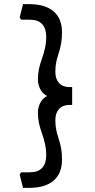

<svg xmlns="http://www.w3.org/2000/svg" viewBox="-20 -770 458 926"><path d="M328 -350V-264H315Q283 -264 265 -244.5Q247 -225 247 -192Q247 -169 250 -150Q253 -131 262 -104Q271 -77 275 -53.5Q279 -30 279 0Q279 67 238 101.5Q197 136 122 136H91L75 72L82 61H124Q203 61 203 -24Q203 -69 183 -125Q172 -156 167.5 -178Q163 -200 163 -227Q163 -253 174.5 -274.5Q186 -296 207 -307Q186 -318 174.5 -339.5Q163 -361 163 -387Q163 -414 167.5 -436Q172 -458 183 -489Q203 -545 203 -590Q203 -675 124 -675H82L75 -686L91 -750H122Q197 -750 238 -715.5Q279 -681 279 -614Q279 -585 275 -561.5Q271 -538 262 -510Q253 -483 250 -464Q247 -445 247 -422Q247 -389 265 -369.5Q283 -350 315 -350Z"/></svg>

Font: Farro Light
Style: Regular
Weight: 300
Designer: Aceler Chua
Foundry: Grayscale Limited
Version: Version 1.101